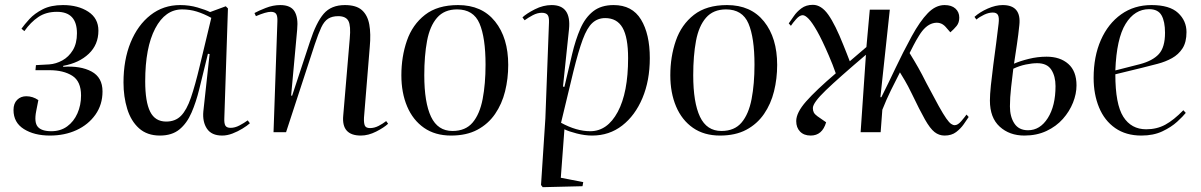

<svg xmlns="http://www.w3.org/2000/svg" viewBox="-20 -548 4980 796"><path d="M187 14Q122 14 79 -13Q36 -40 36 -92Q36 -119 51 -134Q66 -149 89 -149Q116 -149 139 -133L130 -87Q121 -41 136.5 -22.5Q152 -4 193 -4Q231 -4 258.5 -24Q286 -44 301 -78Q316 -112 316 -152Q316 -211 279.5 -234Q243 -257 185 -257H127L129 -278L184 -281Q212 -283 238.5 -297.5Q265 -312 282 -340Q299 -368 299 -410Q299 -499 216 -499Q171 -499 139 -477.5Q107 -456 81 -419L69 -429Q81 -446 102 -469Q123 -492 157 -509.5Q191 -527 241 -527Q304 -527 346 -499.5Q388 -472 388 -421Q388 -363 348 -325Q308 -287 242 -275V-271Q314 -276 359.5 -251.5Q405 -227 405 -169Q405 -114 375.5 -72.5Q346 -31 297 -8.5Q248 14 187 14Z M910 -58Q909 -36 914.5 -27Q920 -18 936 -18Q954 -18 973 -28Q992 -38 1007 -49L1016 -37Q1005 -27 985.5 -15Q966 -3 944 5.5Q922 14 901 14Q857 14 838 -14.5Q819 -43 823 -86L849 -324L842 -325L806 -178Q793 -125 774 -81Q755 -37 724 -11.5Q693 14 643 14Q590 14 556.5 -16Q523 -46 507.5 -96.5Q492 -147 492 -206Q492 -300 521.5 -372Q551 -444 604 -485.5Q657 -527 727 -527Q765 -527 799 -517Q833 -507 851 -498L916 -522L925 -513ZM669 -44Q707 -44 730.5 -68Q754 -92 771.5 -143Q789 -194 808 -274L856 -474Q825 -491 796 -500Q767 -509 735 -509Q665 -509 623.5 -430Q582 -351 582 -211Q582 -126 602.5 -85Q623 -44 669 -44Z M1589 -35Q1572 -19 1539.5 -2.5Q1507 14 1476 14Q1395 14 1403 -69L1430 -388Q1435 -441 1424.5 -461Q1414 -481 1382 -481Q1357 -481 1340.5 -470.5Q1324 -460 1312 -434.5Q1300 -409 1285 -364L1166 0H1114L1130 -459Q1131 -481 1125 -490Q1119 -499 1103 -499Q1083 -499 1041 -481L1035 -494Q1051 -503 1081.5 -515Q1112 -527 1142 -527Q1185 -527 1201 -501Q1217 -475 1212 -425L1187 -152L1191 -151L1265 -375Q1291 -455 1322 -491Q1353 -527 1410 -527Q1457 -527 1480.5 -506Q1504 -485 1511 -446.5Q1518 -408 1513 -354L1489 -60Q1488 -38 1492.5 -27.5Q1497 -17 1514 -17Q1532 -17 1549.5 -26Q1567 -35 1581 -46Z M1850 14Q1784 14 1738 -18Q1692 -50 1668 -106.5Q1644 -163 1644 -236Q1644 -313 1667 -379.5Q1690 -446 1742 -486.5Q1794 -527 1879 -527Q1978 -527 2032.5 -459Q2087 -391 2087 -279Q2087 -222 2074 -169.5Q2061 -117 2032.5 -75.5Q2004 -34 1959 -10Q1914 14 1850 14ZM1856 -5Q1910 -5 1939.5 -40Q1969 -75 1981 -137.5Q1993 -200 1993 -280Q1993 -392 1968 -450.5Q1943 -509 1875 -509Q1822 -509 1792 -474.5Q1762 -440 1750.5 -378.5Q1739 -317 1739 -236Q1739 -123 1767 -64Q1795 -5 1856 -5Z M2256 -455Q2257 -478 2250 -486.5Q2243 -495 2226 -495Q2208 -495 2189 -485Q2170 -475 2155 -464L2146 -476Q2163 -492 2197.5 -509.5Q2232 -527 2267 -527Q2349 -527 2339 -427L2314 -189L2320 -188L2352 -324Q2366 -383 2386 -429Q2406 -475 2439 -501Q2472 -527 2524 -527Q2601 -527 2637.5 -467Q2674 -407 2674 -307Q2674 -214 2643.5 -141.5Q2613 -69 2559.5 -27.5Q2506 14 2435 14Q2405 14 2371.5 5.5Q2338 -3 2320 -12L2305 189L2398 207L2395 224L2230 228L2223 219L2241 -57ZM2489 -473Q2458 -473 2436 -453Q2414 -433 2396 -384.5Q2378 -336 2357 -251L2306 -39Q2370 -4 2427 -4Q2498 -4 2541 -84Q2584 -164 2584 -307Q2584 -393 2561 -433Q2538 -473 2489 -473Z M2965 14Q2899 14 2853 -18Q2807 -50 2783 -106.5Q2759 -163 2759 -236Q2759 -313 2782 -379.5Q2805 -446 2857 -486.5Q2909 -527 2994 -527Q3093 -527 3147.5 -459Q3202 -391 3202 -279Q3202 -222 3189 -169.5Q3176 -117 3147.5 -75.5Q3119 -34 3074 -10Q3029 14 2965 14ZM2971 -5Q3025 -5 3054.5 -40Q3084 -75 3096 -137.5Q3108 -200 3108 -280Q3108 -392 3083 -450.5Q3058 -509 2990 -509Q2937 -509 2907 -474.5Q2877 -440 2865.5 -378.5Q2854 -317 2854 -236Q2854 -123 2882 -64Q2910 -5 2971 -5Z M3630 -145H3634Q3664 -205 3693 -266.5Q3722 -328 3760 -398Q3794 -460 3826.5 -493.5Q3859 -527 3896 -527Q3925 -527 3941 -512.5Q3957 -498 3957 -475Q3957 -454 3946 -440.5Q3935 -427 3920 -414L3900 -437Q3879 -460 3847.5 -451.5Q3816 -443 3790 -400Q3778 -381 3767 -359.5Q3756 -338 3751 -328Q3772 -294 3787 -267.5Q3802 -241 3821 -203Q3852 -144 3871.5 -109Q3891 -74 3903 -57Q3915 -40 3923 -34.5Q3931 -29 3938 -29Q3951 -29 3965.5 -46Q3980 -63 3987 -73L3996 -63Q3988 -51 3975.5 -33Q3963 -15 3944 -0.5Q3925 14 3896 14Q3873 14 3854.5 -0.5Q3836 -15 3814.5 -53Q3793 -91 3760 -160Q3744 -193 3731.5 -214Q3719 -235 3711 -248Q3692 -211 3673.5 -173.5Q3655 -136 3638 -93L3631 0H3548L3570 -321Q3457 -225 3403.5 -173.5Q3350 -122 3350 -100Q3350 -89 3354 -81.5Q3358 -74 3369 -66L3405 -41Q3389 14 3341 14Q3313 14 3297 -2.5Q3281 -19 3281 -46Q3281 -81 3322 -127.5Q3363 -174 3445 -244Q3438 -264 3431.5 -280.5Q3425 -297 3416 -318Q3388 -383 3367.5 -419Q3347 -455 3332.5 -470Q3318 -485 3308 -485Q3295 -485 3280.5 -468.5Q3266 -452 3259 -441L3250 -451Q3259 -463 3271 -481Q3283 -499 3302.5 -513.5Q3322 -528 3350 -528Q3385 -528 3414 -487Q3443 -446 3477 -360Q3484 -344 3490 -327.5Q3496 -311 3503 -294L3572 -353L3586 -508H3669Z M4184 -284Q4209 -295 4245.5 -304Q4282 -313 4319 -313Q4375 -313 4409 -283Q4443 -253 4443 -194Q4443 -159 4428.5 -122.5Q4414 -86 4386.5 -55Q4359 -24 4318.5 -5Q4278 14 4227 14Q4165 14 4124.5 -23Q4084 -60 4084 -131Q4084 -155 4088 -194Q4092 -233 4098 -278.5Q4104 -324 4110 -369Q4116 -414 4120 -450Q4123 -475 4117.5 -485.5Q4112 -496 4096 -496Q4079 -496 4060 -487Q4041 -478 4028 -467L4020 -478Q4042 -498 4075 -512.5Q4108 -527 4137 -527Q4215 -527 4206 -444Q4202 -404 4196 -364Q4190 -324 4184 -284ZM4181 -263Q4177 -231 4172 -187Q4167 -143 4167 -107Q4167 -64 4185.5 -36Q4204 -8 4242 -8Q4292 -8 4324 -58.5Q4356 -109 4356 -191Q4356 -232 4338.5 -259Q4321 -286 4280 -286Q4259 -286 4232.5 -280.5Q4206 -275 4181 -263Z M4754 -527Q4829 -527 4864 -494.5Q4899 -462 4899 -415Q4899 -373 4882.5 -347.5Q4866 -322 4839 -307Q4812 -292 4779.5 -283.5Q4747 -275 4715 -267L4604 -240Q4604 -116 4637 -64Q4670 -12 4732 -12Q4776 -12 4811 -31Q4846 -50 4886 -91L4896 -80Q4885 -66 4860.5 -43.5Q4836 -21 4799 -3.5Q4762 14 4712 14Q4648 14 4603.5 -17Q4559 -48 4536.5 -102.5Q4514 -157 4514 -225Q4514 -314 4544 -382Q4574 -450 4628 -488.5Q4682 -527 4754 -527ZM4810 -412Q4810 -459 4795.5 -484.5Q4781 -510 4744 -510Q4684 -510 4646.5 -449Q4609 -388 4604 -256L4706 -282Q4759 -296 4784.5 -324Q4810 -352 4810 -412Z"/></svg>

Font: Literata 72pt
Style: Italic
Weight: 400
Italic angle: -2°
Designer: Latin by Veronika Burian and Jose Scaglione. Greek by Irene Vlachou. Cyrillic by Vera Evstafieva
Foundry: TypeTogether
Version: Version 3.002